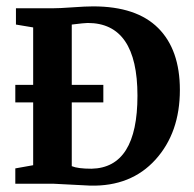

<svg xmlns="http://www.w3.org/2000/svg" viewBox="-20 -576 607 602"><path d="M28 -255V-310H84V-490L30 -499V-550H143Q166 -550 207 -553Q248 -556 272 -556Q408 -556 476 -488Q544 -420 544 -294Q544 -160 467.5 -75.5Q391 9 263 6L146 0H28V-48L84 -58V-255ZM205 -499V-310H304V-255H205V-55Q224 -47 267 -47Q411 -50 411 -276Q411 -504 255 -504Q245 -504 205 -499Z"/></svg>

Font: Aikya
Style: Bold
Weight: 700
Designer: Neelakash Kshetrimayum (Latin subset based on Merriweather by Eben Sorkin)
Foundry: Brand New Type
Version: Version 1.00 b005